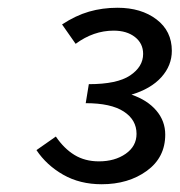

<svg xmlns="http://www.w3.org/2000/svg" viewBox="-20 -851 465 495"><path d="M74 -464 124 -499Q145 -468 172 -451.5Q199 -435 235 -435Q276 -435 304 -454.5Q332 -474 332 -506Q332 -542 299 -563.5Q266 -585 201 -585L209 -634Q282 -634 315.5 -656.5Q349 -679 349 -712Q349 -739 328 -755.5Q307 -772 273 -772Q221 -772 175 -738L140 -788Q175 -811 209.5 -821Q244 -831 283 -831Q344 -831 383.5 -801Q423 -771 423 -720Q423 -682 396 -652Q369 -622 319 -607Q360 -593 383 -566Q406 -539 406 -504Q406 -445 358.5 -410.5Q311 -376 242 -376Q186 -376 143 -400.5Q100 -425 74 -464Z"/></svg>

Font: Nebula Sans Medium
Style: Regular
Weight: 500
Italic angle: -9°
Designer: Paul D. Hunt for Adobe (as Source Sans)
Foundry: Nebula Entertainment & Broadcasting LLC
Version: Version 1.010